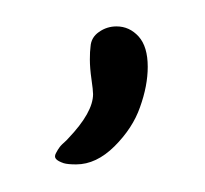

<svg xmlns="http://www.w3.org/2000/svg" viewBox="-20 -179 154 144"><path d="M27.8 -56.6Q23.4 -58.1 22 -59.8Q20.5 -61.5 22 -64.2Q23.4 -66.9 24.7 -68.6Q25.9 -70.3 29.8 -73.7Q30.8 -74.7 31.2 -75.2Q49.8 -94.7 49.8 -108.4Q49.8 -111.3 48.6 -119.6Q47.4 -127.9 47.4 -134.3Q47.4 -140.6 47.9 -144Q48.3 -150.9 54.2 -155Q60.1 -159.2 67.4 -159.2Q77.1 -159.2 84 -151.6Q90.8 -144 90.8 -128.9Q90.8 -114.7 85 -98.6Q79.6 -83 65.9 -69.3Q52.2 -55.7 37.1 -55.7Q30.8 -55.7 27.8 -56.6Z"/></svg>

Font: Sintesa 2
Style: 2
Weight: 400
Version: Version 001.000